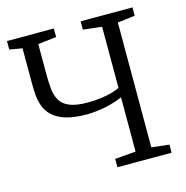

<svg xmlns="http://www.w3.org/2000/svg" viewBox="-109 -845 917 948"><g transform="rotate(-15 350.0 -371.5)"><path d="M482 -329Q443.5 -311.5 393 -301.2Q342.5 -291 299 -291Q232.5 -291 190 -304.5Q147.5 -318 123.8 -340.8Q100 -363.5 89.8 -391.8Q79.5 -420 77.2 -450.2Q75 -480.5 75 -508V-688.5L10 -699.5V-743H249.5V-699.5L155.5 -688.5V-535Q155.5 -496 158.5 -462Q161.5 -428 175.8 -401.8Q190 -375.5 223.5 -361Q257 -346.5 317.5 -346.5Q356 -346.5 387.5 -351Q419 -355.5 443 -362.5Q467 -369.5 482 -377V-689.5L386.5 -700.5V-743H651.5V-700.5L562.5 -689.5V-51.5L652.5 -41.5V0H375.5V-42.5L482 -51.5Z"/></g></svg>

Font: Merriweather 20pt Light
Style: Regular
Weight: 300
Version: Version 2.100